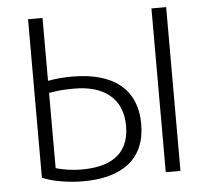

<svg xmlns="http://www.w3.org/2000/svg" viewBox="-51 -744 875 806"><g transform="rotate(-5 387.0 -341.0)"><path d="M96 -22C140 -3 207 8 268 8C432 8 531 -63 531 -210C531 -359 431 -434 260 -434C223 -434 189 -431 157 -425V-690H96ZM206 -381C223 -382 242 -383 264 -383C384 -383 467 -328 467 -208C467 -80 375 -42 267 -42C220 -42 185 -49 157 -57V-374C172 -377 189 -379 206 -381ZM678 0V-690H616V0Z"/></g></svg>

Font: Repo Light
Style: Regular
Weight: 300
Designer: Stefan Peev
Foundry: Context Ltd
Version: Version 001.502